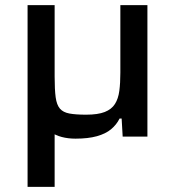

<svg xmlns="http://www.w3.org/2000/svg" viewBox="-20 -530 679 745"><path d="M87 195V-510H192V-233Q192 -182 196 -152.5Q200 -123 212.5 -108.5Q225 -94 249.5 -89.5Q274 -85 314 -85Q360 -85 386.5 -95.5Q413 -106 426 -126.5Q439 -147 443 -177.5Q447 -208 447 -248V-510H552V0H456L452 -70H444Q432 -46 411 -28.5Q390 -11 356 -1.5Q322 8 273 8Q244 8 219.5 1.5Q195 -5 175.5 -18.5Q156 -32 138 -52L216 -25L192 -24V195Z"/></svg>

Font: Saira SemiExpanded Medium
Style: Regular
Weight: 500
Width: 6
Designer: Hector Gatti with collaboration of the Omnibus-Type team
Foundry: Omnibus-Type
Version: Version 1.101